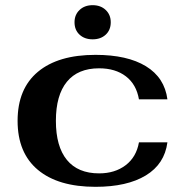

<svg xmlns="http://www.w3.org/2000/svg" viewBox="-20 -712 716 742"><path d="M48 -245Q48 -369 126.5 -434.5Q205 -500 349 -500Q472 -500 544 -456Q616 -412 627 -328H517Q507 -386 466.5 -417Q426 -448 363 -448Q281 -448 238.5 -396Q196 -344 196 -245Q196 -146 238.5 -94Q281 -42 363 -42Q424 -42 465.5 -73.5Q507 -105 517 -162H627Q616 -78 543.5 -34Q471 10 349 10Q205 10 126.5 -55.5Q48 -121 48 -245ZM268 -626Q268 -655 287.5 -673.5Q307 -692 338 -692Q369 -692 388.5 -673.5Q408 -655 408 -626Q408 -596 388.5 -578Q369 -560 338 -560Q307 -560 287.5 -578Q268 -596 268 -626Z"/></svg>

Font: Fahkwang
Style: Bold
Weight: 700
Designer: Suppakit Chalermlarp | Katatrad Co.,Ltd.
Foundry: Cadson Demak Co.,Ltd.
Version: Version 1.000; ttfautohint (v1.6)